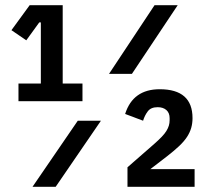

<svg xmlns="http://www.w3.org/2000/svg" viewBox="-20 -718 797 738"><path d="M51 -329V-397H137V-632H131L81 -563L24 -602L94 -698H221V-397H297V-329ZM399 -434 574 -698H663L487 -434ZM105 0 279 -254H368L194 0ZM728 0H470V-75L573 -165Q590 -180 601.5 -192Q613 -204 619.5 -214.5Q626 -225 629 -235Q632 -245 632 -256V-264Q632 -284 619.5 -295Q607 -306 586 -306Q560 -306 548 -290Q536 -274 530 -254L461 -280Q491 -375 594 -375Q720 -375 720 -264Q720 -244 715 -226.5Q710 -209 699 -192Q688 -175 669 -157Q650 -139 623 -118L558 -68H728Z"/></svg>

Font: IBM Plex Sans Condensed SemiBold
Style: Regular
Weight: 600
Width: 3
Designer: Mike Abbink, Paul van der Laan, Pieter van Rosmalen
Foundry: Bold Monday
Version: Version 1.3